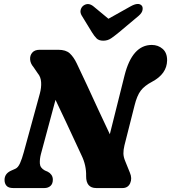

<svg xmlns="http://www.w3.org/2000/svg" viewBox="-20 -952 866 972"><path d="M187 -171.5Q180.5 -146.5 181.8 -124.2Q183 -102 207 -89L222 -82.5Q233 -77 240.2 -66.8Q247.5 -56.5 247.5 -42.5Q247.5 -21.5 235.5 -10.8Q223.5 0 204.5 0H47Q23 0 13 -11.5Q3 -23 3 -41Q3 -72.5 35 -87.5L57.5 -97.5Q71.5 -103.5 81.5 -126Q91.5 -148.5 100 -180L181.5 -477.5Q190 -508.5 188.2 -535.8Q186.5 -563 171 -581L149.5 -612.5Q134 -630.5 132.5 -650.8Q131 -671 143.2 -685.5Q155.5 -700 181 -700H275Q313.5 -700 333.2 -681.8Q353 -663.5 368.5 -631Q391.5 -583.5 420 -521.8Q448.5 -460 478.5 -395Q508.5 -330 536 -272.5L610.5 -570Q649.5 -724.5 748.5 -724.5Q780.5 -724.5 803.5 -704.5Q826.5 -684.5 826 -645.5Q824.5 -578 750.5 -538.5Q711.5 -518 692.5 -493Q673.5 -468 661 -417.5L610 -216Q604.5 -193 604.8 -175.2Q605 -157.5 614 -136L637.5 -78Q650 -49 639 -24.5Q628 0 600 0H467.5Q415.5 0 416 -60.5Q417.5 -115 392.5 -166Q381 -190.5 361 -233.8Q341 -277 315.2 -332.2Q289.5 -387.5 261 -446.5ZM582.5 -788.5Q560 -770 542.5 -758Q525 -746 503 -746Q480.5 -746 469 -757.5Q457.5 -769 445.5 -788.5L393.5 -873.5Q385 -888 388.2 -901.5Q391.5 -915 401.5 -923Q426.5 -941.5 453.5 -919.5L529 -857L640.5 -919.5Q681.5 -942.5 698 -923Q704 -915.5 701.5 -901Q699 -886.5 681.5 -871.5Z"/></svg>

Font: Fraunces 72pt SuperSoft
Style: Bold Italic
Weight: 700
Italic angle: -16°
Version: Version 1.000;[0bf87f6ff]